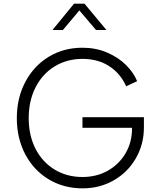

<svg xmlns="http://www.w3.org/2000/svg" viewBox="-20 -1018 868 1050"><path d="M72 -372Q72 -482 118.5 -570Q165 -658 246.5 -707.5Q328 -757 431 -757Q504 -757 565 -731Q626 -705 668.5 -663Q711 -621 730 -574L670 -546Q639 -616 577.5 -656Q516 -696 431 -696Q346 -696 279 -655Q212 -614 174.5 -540.5Q137 -467 137 -372Q137 -277 174.5 -204Q212 -131 279 -90.5Q346 -50 431 -50Q508 -50 569.5 -84.5Q631 -119 666.5 -179.5Q702 -240 702 -315V-319H431V-377H767V-321Q767 -229 723 -152.5Q679 -76 602.5 -32Q526 12 431 12Q328 12 246 -37.5Q164 -87 118 -174.5Q72 -262 72 -372ZM385 -998H442L562 -854H505L414 -961L324 -854H267Z"/></svg>

Font: Eudoxus Sans Light
Style: Regular
Weight: 300
Designer: Stijn de Vries
Foundry: tokotype
Version: Version 2.005